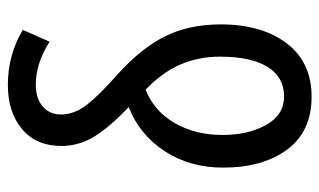

<svg xmlns="http://www.w3.org/2000/svg" viewBox="-182 -620 812 488"><g transform="rotate(-90 224.0 -376.0)"><path d="M392 -724 362 -656Q307 -691 253 -691Q218 -691 197.5 -673.5Q177 -656 177 -627Q177 -593 201.5 -561.5Q226 -530 278 -484Q345 -424 375.5 -363Q406 -302 406 -221Q406 -117 358 -53.5Q310 10 222 10Q134 10 88 -52Q42 -114 42 -215Q42 -299 83.5 -363Q125 -427 196 -455Q146 -502 121.5 -541.5Q97 -581 97 -626Q97 -690 140 -726Q183 -762 252 -762Q329 -762 392 -724ZM125 -217Q125 -151 150.5 -105.5Q176 -60 223 -60Q272 -60 298 -102Q324 -144 324 -223Q324 -277 304 -323.5Q284 -370 240 -412Q185 -390 155 -337.5Q125 -285 125 -217Z"/></g></svg>

Font: Noto Sans UI Cond
Style: Regular
Weight: 400
Width: 3
Designer: Monotype Design Team
Foundry: Monotype Imaging Inc.
Version: Version 1.001